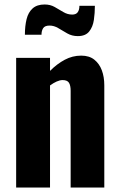

<svg xmlns="http://www.w3.org/2000/svg" viewBox="-20 -836 533 856"><path d="M52 0V-578H203V-520Q234 -551 268.5 -569.5Q303 -588 342 -588Q378 -588 400.5 -570Q423 -552 434 -522.5Q445 -493 445 -456V0H295V-431Q295 -455 287.5 -467Q280 -479 259 -479Q247 -479 232.5 -472.5Q218 -466 203 -455V0ZM327 -675Q301 -675 280 -687Q259 -699 240 -710.5Q221 -722 201 -722Q180 -722 172.5 -710.5Q165 -699 165 -681H91Q91 -720 98.5 -750.5Q106 -781 125.5 -798.5Q145 -816 179 -816Q204 -816 223.5 -805Q243 -794 262 -782.5Q281 -771 302 -771Q319 -771 326.5 -781.5Q334 -792 334 -810H403Q403 -778 398.5 -747Q394 -716 377.5 -695.5Q361 -675 327 -675Z"/></svg>

Font: Oswald SemiBold
Style: Regular
Weight: 600
Designer: Vernon Adams
Foundry: Vernon Adams
Version: Version 4.103;gftools[0.9.33.dev8+g029e19f]